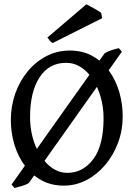

<svg xmlns="http://www.w3.org/2000/svg" viewBox="-20 -871 647 916"><path d="M565.4 -315.9Q565.4 -249.5 543.2 -189.9Q521 -130.4 481.9 -84.2Q442.9 -38.1 392.1 -11.7Q341.3 14.6 284.7 14.6Q224.6 14.6 177.7 -11Q130.9 -36.6 98.4 -80.6Q65.9 -124.5 48.8 -180.9Q31.7 -237.3 31.7 -298.8Q31.7 -365.2 53 -425Q74.2 -484.9 112.5 -531Q150.9 -577.1 201.9 -603.5Q252.9 -629.9 313 -629.9Q374.5 -629.9 421.6 -603.5Q468.8 -577.1 500.7 -532.5Q532.7 -487.8 549.1 -431.6Q565.4 -375.5 565.4 -315.9ZM474.1 -307.1Q474.1 -357.9 461.2 -405Q448.2 -452.1 424.6 -489.7Q400.9 -527.3 367.9 -549.3Q335 -571.3 294.9 -571.3Q213.9 -571.3 168.7 -502Q123.5 -432.6 123.5 -313Q123.5 -240.2 147.7 -179.4Q171.9 -118.7 212.4 -82.5Q252.9 -46.4 301.3 -46.4Q376.5 -46.4 425.3 -112.1Q474.1 -177.7 474.1 -307.1ZM118.2 1Q109.4 8.8 85.4 15.9Q61.5 22.9 49.3 25.9L35.2 9.3L479.5 -617.2Q493.2 -625.5 512.7 -631.8Q532.2 -638.2 546.9 -641.1L561.5 -624.5ZM231.9 -666Q223.6 -669.9 217.8 -676.8Q211.9 -683.6 206.1 -691.9L392.1 -850.6Q398.9 -847.2 413.8 -839.1Q428.7 -831.1 443.1 -822.5Q457.5 -814 462.9 -809.1L467.3 -784.2Z"/></svg>

Font: Gentium Book Plus
Style: Regular
Weight: 400
Designer: Victor Gaultney, Annie Olsen, Iska Routamaa, Becca Hirsbrunner
Foundry: SIL International
Version: Version 6.101